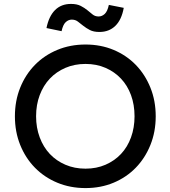

<svg xmlns="http://www.w3.org/2000/svg" viewBox="-20 -943 869 979"><path d="M416 16Q338 16 272 -11.5Q206 -39 158 -88Q110 -137 83 -204Q56 -271 56 -350Q56 -429 83 -496Q110 -563 158 -612Q206 -661 272 -688.5Q338 -716 416 -716Q494 -716 559.5 -688.5Q625 -661 672.5 -612Q720 -563 747 -496Q774 -429 774 -350Q774 -271 747 -204Q720 -137 672.5 -88Q625 -39 559.5 -11.5Q494 16 416 16ZM416 -83Q472 -83 518 -103Q564 -123 597 -158Q630 -193 648 -242.5Q666 -292 666 -350Q666 -409 648 -458Q630 -507 597 -542Q564 -577 518 -597Q472 -617 416 -617Q360 -617 313.5 -597Q267 -577 234 -542Q201 -507 182.5 -458Q164 -409 164 -350Q164 -292 182.5 -242.5Q201 -193 234 -158Q267 -123 313.5 -103Q360 -83 416 -83ZM217 -800Q229 -860 260.5 -891.5Q292 -923 342 -923Q372 -923 391.5 -913Q411 -903 425.5 -891Q440 -879 452.5 -869Q465 -859 483 -859Q500 -859 514 -872Q528 -885 535 -918L611 -903Q600 -842 568 -811Q536 -780 487 -780Q457 -780 438 -790Q419 -800 404.5 -811.5Q390 -823 377 -833Q364 -843 346 -843Q329 -843 315 -830Q301 -817 294 -784Z"/></svg>

Font: NT Somic Medium
Style: Regular
Weight: 500
Designer: Ravid Balaliev — lead type designer, mastering
Michael Voronin — secret advisor, marketing
Ivan Kovalenko — best boy
Foundry: NT Type
Version: Version 0.7